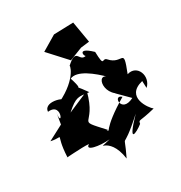

<svg xmlns="http://www.w3.org/2000/svg" viewBox="-212 -873 1044 1107"><g transform="rotate(-30 309.5 -319.5)"><path d="M80 -262 -21 -209C73 -188 26 -250 18 -81C-18 -76 122 -89 164 -84C120 -59 209 -41 280 -48C158 -14 285 -83 310 97C391 -70 290 76 485 -101C352 36 433 -2 477 -37C484 -66 474 -46 589 -75C566 -92 477 -212 611 -245L613 -198C668 -248 632 -345 558 -321C620 -477 564 -380 499 -454C475 -481 463 -414 460 -526C364 -619 395 -506 412 -537C347 -508 383 -615 290 -528C301 -547 291 -452 137 -378C220 -371 58 -439 52 -363C160 -375 67 -212 95 -354ZM440 -262 513 -189C411 -137 421 -267 467 -223C286 -116 282 -64 309 -90C197 -156 156 -96 299 -100C159 -253 251 -142 306 -356L162 -294C235 -359 247 -350 315 -342C222 -473 307 -322 261 -463C313 -487 396 -422 459 -358C398 -435 358 -261 504 -235ZM459 -595 435 -736 305 -732 206 -673 315 -554 402 -588Z"/></g></svg>

Font: Asimov Silicon
Style: Regular
Weight: 400
Designer: Google
Version: Version 2.000980; 2014